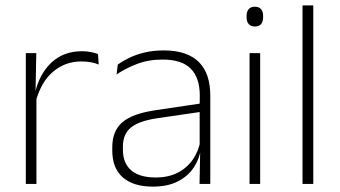

<svg xmlns="http://www.w3.org/2000/svg" viewBox="-20 -684 1264 714"><path d="M112.5 -305 99.5 -334 110 -337.5Q126.5 -409.5 171.5 -451.5Q216.5 -493.5 284.5 -493.5Q304 -493.5 319 -490.2Q334 -487 344.5 -483L347 -444Q334.5 -449.5 318 -452.5Q301.5 -455.5 282 -455.5Q222.5 -455.5 177.5 -417.5Q132.5 -379.5 112.5 -305ZM76 0V-486.5H115L112 -338L115.5 -334.5V0Z M722 0 724.5 -125 722.5 -131.5V-290L723 -328Q723 -394.5 689.5 -428.5Q656 -462.5 585 -462.5Q531 -462.5 487.8 -445.5Q444.5 -428.5 413.5 -407L418 -444Q434.5 -456 459.2 -468.2Q484 -480.5 516.5 -488.5Q549 -496.5 589.5 -496.5Q634.5 -496.5 667.2 -485Q700 -473.5 721 -451.8Q742 -430 752 -399Q762 -368 762 -328.5V0ZM548.5 10Q476 10 436.8 -24.2Q397.5 -58.5 397.5 -124V-136.5Q397.5 -197.5 435.5 -229.8Q473.5 -262 560.5 -274.5L732 -300L734 -269L566 -244.5Q497.5 -234.5 467.2 -210Q437 -185.5 437 -138.5V-128Q437 -77 468 -50.5Q499 -24 558.5 -24Q607 -24 641.8 -42.2Q676.5 -60.5 697.8 -91.8Q719 -123 725.5 -162L736 -131H727Q722 -94 701 -61.8Q680 -29.5 642 -9.8Q604 10 548.5 10Z M908 0V-486.5H947.5V0ZM928 -585.5Q912.5 -585.5 904.8 -594.5Q897 -603.5 897 -620.5V-624.5Q897 -641 904.8 -650Q912.5 -659 928 -659Q943 -659 950.8 -650Q958.5 -641 958.5 -624.5V-620.5Q958.5 -603 950.8 -594.2Q943 -585.5 928 -585.5Z M1105 0V-664H1145V0Z"/></svg>

Font: Anek Tamil Medium ExtraLight
Style: Regular
Weight: 250
Version: Version 1.003